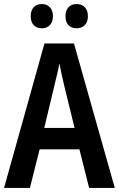

<svg xmlns="http://www.w3.org/2000/svg" viewBox="-20 -930 588 950"><path d="M132 -850C132 -810 155 -790 187 -790C219 -790 242 -811 242 -850C242 -889 219 -910 187 -910C155 -910 132 -890 132 -850ZM304 -850C304 -810 326 -790 359 -790C392 -790 415 -811 415 -850C415 -889 392 -910 359 -910C327 -910 304 -890 304 -850ZM421 0H548L346 -715H200L0 0H128L176 -191H373ZM299 -501 349 -297H199L248 -502C255 -531 268 -583 274 -616C280 -582 290 -540 299 -501Z"/></svg>

Font: Noto Sans Tamil Condensed SemiBold
Style: Regular
Weight: 600
Width: 3
Designer: Jelle Bosma - Monotype Design Team
Foundry: Monotype Imaging Inc.
Version: Version 2.004